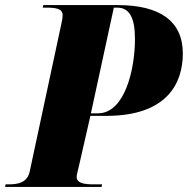

<svg xmlns="http://www.w3.org/2000/svg" viewBox="-59 -734 738 754"><path d="M-39 0H340L342 -10H311C272 -10 242 -14 242 -40C242 -47 246 -61 250 -78L296 -279H359C595 -279 659 -405 659 -524C659 -650 570 -714 404 -714H111L109 -704H122C161 -704 187 -700 187 -674C187 -667 186 -657 181 -636L58 -62C49 -17 13 -10 -25 -10H-37ZM326 -289H298L388 -704H401C448 -704 471 -667 471 -581C471 -459 430 -289 326 -289Z"/></svg>

Font: Noto Serif Display SemiCondensed Black
Style: Italic
Weight: 900
Width: 4
Italic angle: -12°
Designer: Monotype Design Team
Foundry: Monotype Imaging Inc.
Version: Version 2.009